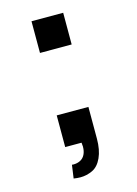

<svg xmlns="http://www.w3.org/2000/svg" viewBox="-106 -599 568 796"><g transform="rotate(-15 178.0 -201.0)"><path d="M110 -404V-540H246V-404ZM118 78Q121.5 78.5 125 78.5Q141 78.5 154.2 71.8Q167.5 65 174.5 50.8Q181.5 36.5 181.5 18Q181.5 17 181.5 15.5Q181.5 13.5 181 11.5L180.5 4Q180.5 2 180 0H110V-136H246V0Q246 48.5 231 81.2Q216 114 190.8 125.8Q165.5 137.5 139.5 137.5Q125.5 137.5 110 135Z"/></g></svg>

Font: Vela Sans ExtBd
Style: Regular
Weight: 800
Designer: Principal design: Mikhail Sharanda - project Manrope.
Design modification: Ravid Balaliev
Foundry: Mikhail Sharanda
Version: Version 1.001